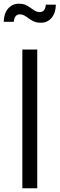

<svg xmlns="http://www.w3.org/2000/svg" viewBox="-32 -1011 320 1031"><path d="M88 -745H168V0H88ZM117 -916Q115 -917 106.5 -923Q98 -929 90 -931.5Q82 -934 75 -934Q46 -934 42 -894H-12Q-11 -939 11.5 -965Q34 -991 69 -991Q92 -991 107 -984Q122 -977 139 -964Q141 -963 149.5 -957Q158 -951 166 -948.5Q174 -946 181 -946Q211 -946 214 -986H268Q267 -941 245 -915Q223 -889 188 -889Q165 -889 149.5 -896Q134 -903 117 -916Z"/></svg>

Font: Eudoxus Sans
Style: Regular
Weight: 400
Designer: Stijn de Vries
Foundry: tokotype
Version: Version 2.005